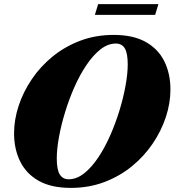

<svg xmlns="http://www.w3.org/2000/svg" viewBox="-20 -900 850 935"><path d="M810 -464Q810 -398 787.8 -330.2Q765.5 -262.5 723.5 -200.5Q681.5 -138.5 622 -90Q562.5 -41.5 487.5 -13.2Q412.5 15 325 15Q230 15 169 -19.2Q108 -53.5 78.2 -113.8Q48.5 -174 48.5 -251Q48.5 -317 70.8 -384.8Q93 -452.5 135 -514.5Q177 -576.5 236.5 -625Q296 -673.5 371 -701.8Q446 -730 533.5 -730Q628.5 -730 689.5 -695.8Q750.5 -661.5 780.2 -601.5Q810 -541.5 810 -464ZM256.5 -128.5Q256.5 -74 271 -50.5Q285.5 -27 314.5 -27Q353 -27 389.2 -55.5Q425.5 -84 457.8 -132Q490 -180 516.2 -239.5Q542.5 -299 561.8 -362Q581 -425 591.5 -483.5Q602 -542 602 -586.5Q602 -641 587.8 -664.5Q573.5 -688 544 -688Q505.5 -688 469.2 -659.5Q433 -631 400.8 -583Q368.5 -535 342.2 -475.5Q316 -416 296.8 -353Q277.5 -290 267 -231.8Q256.5 -173.5 256.5 -128.5ZM442 -827.5 458 -880H751.5L735.5 -827.5Z"/></svg>

Font: Newsreader 72pt ExtraBold
Style: Italic
Weight: 800
Italic angle: -17°
Designer: Hugues Gentile
Foundry: Production Type
Version: Version 1.003; ttfautohint (v1.8.3)